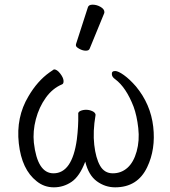

<svg xmlns="http://www.w3.org/2000/svg" viewBox="-20 -784 727 822"><path d="M473 18Q430 18 394.5 -8Q359 -34 345 -92Q321 -29 286.5 -5.5Q252 18 210.5 18Q169 18 137 -8Q73 -58 60.5 -170Q48 -282 102 -372Q140 -437 192 -474Q210 -487 211 -487Q224 -487 237.5 -469.5Q251 -452 252 -439Q253 -426 246 -423Q205 -406 176 -365.5Q147 -325 133.5 -273.5Q120 -222 125 -173Q140 -42 209 -42Q289 -42 309 -187Q316 -243 315 -294Q313 -304 324 -309Q335 -314 348.5 -314Q362 -314 374.5 -308.5Q387 -303 389 -294V-291Q377 -221 383.5 -164Q390 -107 408.5 -74.5Q427 -42 463 -42Q499 -42 525.5 -65.5Q552 -89 565 -135.5Q578 -182 572 -235.5Q566 -289 552 -327Q520 -410 473 -445Q460 -454 459 -465Q457 -480 473 -480Q486 -480 510.5 -462.5Q535 -445 562 -414Q625 -338 636 -241.5Q647 -145 610 -68Q569 18 473 18ZM364 -576Q361 -567 347.5 -567Q334 -567 319.5 -575Q305 -583 305 -589.5Q305 -596 306 -597L356 -752Q359 -764 376.5 -764Q394 -764 410.5 -754.5Q427 -745 427 -732Q427 -729 426 -727Z"/></svg>

Font: LXGW WenKai TC
Style: Regular
Weight: 400
Designer: LXGW / Fontworks Inc.
Foundry: LXGW / Fontworks Inc.
Version: Version 1.330